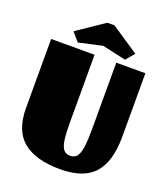

<svg xmlns="http://www.w3.org/2000/svg" viewBox="-157 -966 956 1097"><g transform="rotate(20 321.5 -417.5)"><path d="M35 0ZM336 22Q188 22 111.5 -40.5Q35 -103 35 -241V-660H299V-252Q299 -182 304.5 -143.5Q310 -105 324 -87.5Q338 -70 364 -70Q391 -70 405 -87.5Q419 -105 425 -146Q431 -187 431 -263V-660H608V-274Q608 -124 544 -51Q480 22 336 22ZM185 -693 140 -745 305 -857H348L516 -745L472 -693L328 -725Z"/></g></svg>

Font: Sansita Black
Style: Regular
Weight: 900
Designer: Pablo Cosgaya
Foundry: Omnibus-Type
Version: Version 1.006; ttfautohint (v1.5)